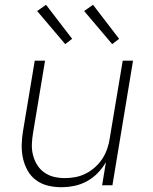

<svg xmlns="http://www.w3.org/2000/svg" viewBox="-20 -773 640 801"><path d="M236 8Q207 8 180 1.5Q153 -5 131 -21Q109 -37 95.5 -61Q82 -85 76 -112Q70 -139 70.5 -168Q71 -197 76 -226L125 -520H168L118 -219Q114 -196 113 -172.5Q112 -149 117.5 -127Q123 -105 134.5 -86Q146 -67 164 -54Q182 -41 204 -35.5Q226 -30 250 -30Q272 -30 294 -34Q316 -38 337 -48.5Q358 -59 376.5 -75.5Q395 -92 407.5 -111.5Q420 -131 427.5 -153Q435 -175 438 -197L492 -520H535L449 0H406L422 -97Q408 -72 387.5 -51Q367 -30 342 -16.5Q317 -3 289.5 2.5Q262 8 236 8ZM448 -589 331 -727 368 -753 477 -611ZM252 -589 135 -727 172 -753 281 -611Z"/></svg>

Font: Iosevka Aile XLt Obl
Style: Regular
Weight: 200
Italic angle: -9°
Designer: Belleve Invis
Foundry: Belleve Invis
Version: Version 31.1.0; ttfautohint (v1.8.4)